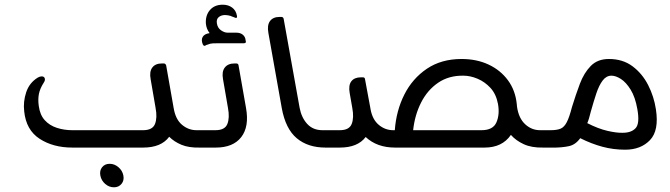

<svg xmlns="http://www.w3.org/2000/svg" viewBox="-20 -628 2849 817"><path d="M816 -74H877L890 0H829Q783 1 752 -12Q721 -25 700 -46Q666 0 589 0H288Q206 0 148.5 -37.5Q91 -75 83 -154Q78 -195 91.5 -235.5Q105 -276 141 -298Q150 -303 157 -303Q168 -303 170.5 -294.5Q173 -286 166 -276Q150 -251 145.5 -228Q141 -205 145 -177Q150 -139 170.5 -116.5Q191 -94 222 -84Q253 -74 287 -74H589Q629 -74 639.5 -100.5Q650 -127 642 -169L621 -291Q615 -323 628 -340.5Q641 -358 669 -358H677Q684 -358 687 -350L719 -168Q727 -120 754.5 -97Q782 -74 816 -74ZM447 69Q467 69 484 83.5Q501 98 505 119Q509 140 497 154.5Q485 169 465 169Q444 169 427.5 154.5Q411 140 407 119Q403 98 414.5 83.5Q426 69 447 69Z M1018 -444H914Q898 -444 886 -443.5Q874 -443 863 -438Q858 -437 855.5 -435Q853 -433 850 -433Q846 -433 843 -439Q835 -458 842.5 -471Q850 -484 872 -487Q858 -505 856 -528Q854 -563 873.5 -585.5Q893 -608 928 -608Q951 -608 967.5 -596Q984 -584 988 -562Q991 -550 982 -552Q979 -553 976 -554.5Q973 -556 969 -557Q961 -561 952 -562.5Q943 -564 935 -564Q919 -563 909.5 -554Q900 -545 903 -528Q906 -509 920.5 -499Q935 -489 948 -489H985Q1003 -489 1013.5 -480Q1024 -471 1025 -457L1026 -453Q1028 -444 1018 -444ZM995 -350 1027 -168Q1041 -89 1006.5 -44.5Q972 0 898 0H872L859 -74H897Q937 -74 947.5 -100.5Q958 -127 950 -169L929 -291Q923 -323 936.5 -340.5Q950 -358 978 -358H985Q994 -358 995 -350Z M1426 0H1365Q1290 0 1242.5 -40Q1195 -80 1179 -168L1122 -488Q1116 -521 1129 -538.5Q1142 -556 1170 -556H1177Q1185 -556 1187 -548L1255 -169Q1263 -127 1287.5 -100.5Q1312 -74 1352 -74H1413Z M2278 -74H2333L2346 0H2291Q2242 1 2208.5 -14.5Q2175 -30 2154 -54Q2117 0 2042 0H1661Q1584 0 1536 -45Q1502 0 1426 0H1401L1388 -74H1426Q1466 -74 1476.5 -100.5Q1487 -127 1479 -169L1468 -232Q1462 -265 1475 -282Q1488 -299 1516 -299H1524Q1532 -299 1533 -292L1556 -168L1557 -162Q1565 -119 1592 -96.5Q1619 -74 1653 -74H1660Q1666 -157 1700.5 -225.5Q1735 -294 1796.5 -335.5Q1858 -377 1944 -377Q2008 -377 2058.5 -353.5Q2109 -330 2141 -287Q2173 -244 2179 -185L2180 -174Q2187 -125 2214.5 -99.5Q2242 -74 2278 -74ZM1738 -74H2029Q2078 -74 2092.5 -107.5Q2107 -141 2099 -186Q2091 -228 2067 -254Q2043 -280 2012 -293Q1981 -306 1952 -306Q1890 -307 1844.5 -276Q1799 -245 1772 -192Q1745 -139 1738 -74Z M2771 -163Q2785 -73 2746 -32Q2707 9 2640 9Q2590 9 2543.5 -3.5Q2497 -16 2449 -40Q2429 -12 2400.5 -6Q2372 0 2338 0H2328L2315 -74H2323Q2350 -74 2365.5 -80.5Q2381 -87 2392 -108.5Q2403 -130 2414 -173Q2430 -225 2447.5 -271.5Q2465 -318 2494 -347.5Q2523 -377 2571 -377Q2630 -377 2671.5 -346Q2713 -315 2738 -266Q2763 -217 2771 -163ZM2630 -63Q2667 -63 2685 -83Q2703 -103 2692 -164Q2683 -215 2663.5 -246.5Q2644 -278 2622 -292Q2600 -306 2582 -306Q2560 -306 2544.5 -285.5Q2529 -265 2517.5 -230.5Q2506 -196 2494 -153Q2490 -137 2486.5 -125Q2483 -113 2479 -104Q2526 -80 2565.5 -71Q2605 -62 2630 -63Z"/></svg>

Font: Zain
Style: Italic
Weight: 400
Italic angle: -10°
Designer: Zain,Boutros
Foundry: Mobile Telecommunications Company (Zain), 2024
Version: Version 1.51; ttfautohint (v1.8.4)